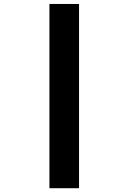

<svg xmlns="http://www.w3.org/2000/svg" viewBox="-20 -851 655 978"><path d="M382.6 -830.8V107.7H231.8V-830.8Z"/></svg>

Font: FiraCode Nerd Font Mono
Style: Bold
Weight: 700
Monospace: yes
Designer: Carrois Corporate, Edenspiekermann AG, Nikita Prokopov
Foundry: Carrois Corporate, Edenspiekermann AG, Nikita Prokopov
Version: Version 6.002;Nerd Fonts 3.3.0